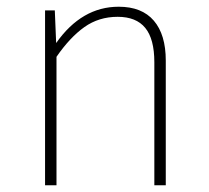

<svg xmlns="http://www.w3.org/2000/svg" viewBox="-20 -551 622 571"><path d="M473 -371V0H439V-366Q439 -435 412 -468Q385 -501 330 -501Q274 -501 231 -470.5Q188 -440 148 -382V0H114V-520H143L147 -423Q223 -531 333 -531Q402 -531 437.5 -489.5Q473 -448 473 -371Z"/></svg>

Font: FiraGO UltraLight
Style: Regular
Weight: 200
Designer: bBox Type
Foundry: bBox Type GmbH
Version: Version 1.001